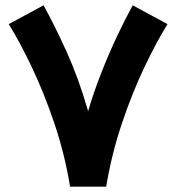

<svg xmlns="http://www.w3.org/2000/svg" viewBox="-20 -697 658 717"><path d="M241.7 0Q221.7 -122.1 183.1 -236.1Q144.5 -350.1 99.1 -445.6Q53.7 -541 12.7 -606.9L142.6 -677.2Q183.6 -603.5 229 -503.2Q274.4 -402.8 309.1 -281.7Q329.6 -352.1 358.2 -424.8Q386.7 -497.6 417.7 -563Q448.7 -628.4 475.6 -677.2L605.5 -606.9Q564.5 -541 519 -445.6Q473.6 -350.1 435.3 -236.3Q397 -122.6 376.5 0Z"/></svg>

Font: Vazirmatn RD Black
Style: Regular
Weight: 900
Designer: Saber Rastikerdar
Foundry: Saber Rastikerdar
Version: Version 32.102